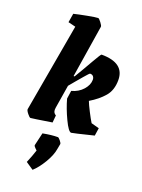

<svg xmlns="http://www.w3.org/2000/svg" viewBox="-172 -733 807 1092"><g transform="rotate(20 231.0 -187.5)"><path d="M395 -82 443 -69 436 -22Q311 9 304 9Q288 9 259.5 -51Q231 -111 216 -166L223 -215Q265 -226 291 -255.5Q317 -285 317 -316Q317 -328 310.5 -336Q304 -344 291 -344Q287 -344 260 -312Q233 -280 226 -272L196 -236L173 -95Q172 -90 172 -83Q172 -63 189 -54L185 -10Q65 9 58 9Q52 9 38.5 -8Q25 -25 26 -33L120 -566L75 -577L84 -631Q112 -638 162 -647.5Q212 -657 226 -657Q231 -657 244.5 -639.5Q258 -622 257 -615L207 -299H213L245 -353Q251 -363 281 -415.5Q311 -468 315 -468Q454 -468 454 -364Q454 -303 421.5 -265Q389 -227 337 -196Q344 -177 363.5 -139Q383 -101 395 -82ZM154 171Q152 169 142.5 160Q133 151 134 145L152 68Q204 58 242 58Q247 58 258 71.5Q269 85 268 91L262 123Q256 161 228 208Q200 255 170 282L124 251Q142 209 154 171Z"/></g></svg>

Font: Grenze
Style: Bold Italic
Weight: 700
Italic angle: -10°
Designer: Renata Polastri
Foundry: Omnibus-Type
Version: Version 1.002; ttfautohint (v1.8)